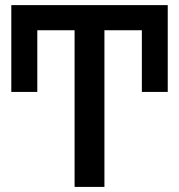

<svg xmlns="http://www.w3.org/2000/svg" viewBox="-20 -734 703 754"><path d="M390.1 0H272.9V-615.2H126.5V-373H24.4V-713.9H638.7V-373H537.1V-615.2H390.1Z"/></svg>

Font: Open Sans SemiBold
Style: Regular
Weight: 600
Designer: Monotype Design Team
Foundry: Monotype Imaging Inc.
Version: Version 3.003; ttfautohint (v1.8.4)